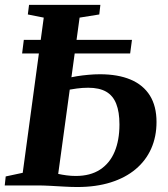

<svg xmlns="http://www.w3.org/2000/svg" viewBox="-22 -763 692 790"><path d="M296.5 6.5Q272 6.5 242.2 4.8Q212.5 3 183.5 1.5Q154.5 0 132 0H-2.5L1.5 -37L71.5 -52L158 -690.5L92.5 -703.5L97.5 -743H391L386.5 -703.5L305.5 -690.5L217.5 -47.5Q233 -44 252 -41.5Q271 -39 289.5 -39Q349.5 -39 389.5 -65Q429.5 -91 449.5 -138.5Q469.5 -186 469.5 -251Q469.5 -302.5 456.2 -336Q443 -369.5 414.8 -385.8Q386.5 -402 341 -402Q317 -402 293.8 -398.8Q270.5 -395.5 253.5 -392.5L258.5 -441.5Q273 -446 295 -449.5Q317 -453 341.5 -455.2Q366 -457.5 389 -457.5Q463.5 -457.5 515.5 -435.5Q567.5 -413.5 594.8 -369.8Q622 -326 622 -261Q622 -200.5 600 -151.2Q578 -102 536 -66.8Q494 -31.5 433.5 -12.5Q373 6.5 296.5 6.5ZM69 -543 76 -599H521L513.5 -543Z"/></svg>

Font: Merriweather 60pt
Style: Bold Italic
Weight: 700
Italic angle: -7.8°
Version: Version 2.101